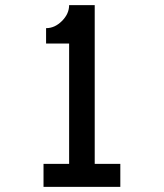

<svg xmlns="http://www.w3.org/2000/svg" viewBox="-20 -730 640 750"><path d="M250 -710H350V-90H450V0H150V-90H250V-560H160V-620Q194 -620 222 -648Q250 -676 250 -710Z"/></svg>

Font: Laverick
Style: Regular
Weight: 400
Designer: Daniel Pimley
Foundry: Daniel Pimley
Version: Version 1.000;PS 001.001;hotconv 1.0.56